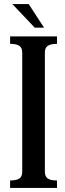

<svg xmlns="http://www.w3.org/2000/svg" viewBox="-20 -930 320 950"><path d="M30 -37Q62 -37 76 -47Q90 -57 90 -80V-670Q90 -693 76 -703Q62 -713 30 -713V-750H262V-713Q230 -713 216 -703Q202 -693 202 -670V-80Q202 -57 216 -47Q230 -37 262 -37V0H30ZM122 -910 198 -793H152L41 -910Z"/></svg>

Font: Girassol
Style: Regular
Weight: 400
Width: 3
Designer: Liam Spradlin
Version: Version 1.004